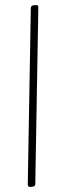

<svg xmlns="http://www.w3.org/2000/svg" viewBox="-61 -799 322 967"><g transform="rotate(-5 100.0 -315.0)"><path d="M54 140Q39 140 40 128L133 -758Q135 -770 149 -770H157Q173 -770 171 -758L78 128Q77 140 62 140Z"/></g></svg>

Font: Asap Condensed Condensed Thin
Style: Italic
Weight: 100
Width: 3
Italic angle: -6°
Designer: Pablo Cosgaya
Foundry: Omnibus-Type
Version: Version 3.001; ttfautohint (v1.8.4.7-5d5b)